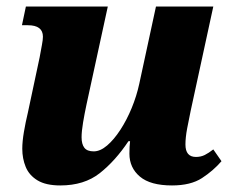

<svg xmlns="http://www.w3.org/2000/svg" viewBox="-20 -556 708 586"><path d="M164 10Q120 10 94.5 -5.5Q69 -21 58.5 -46.5Q48 -72 48 -102Q48 -124 53 -153.5Q58 -183 65 -212L101 -381Q105 -403 108 -419Q111 -435 111 -444Q111 -479 65 -479H47L59 -536H309L244 -237Q238 -209 233.5 -182Q229 -155 229 -137Q229 -116 237.5 -105Q246 -94 266 -94Q286 -94 307 -112Q328 -130 347.5 -160Q367 -190 382 -226.5Q397 -263 405 -300L456 -536H631L562 -218Q556 -190 551 -163Q546 -136 546 -115Q546 -77 578 -77Q593 -77 605 -83Q617 -89 631 -100L656 -64Q631 -35 596.5 -12.5Q562 10 505 10Q439 10 407 -17Q375 -44 375 -87Q375 -99 375.5 -108Q376 -117 377 -125H372Q332 -65 284.5 -27.5Q237 10 164 10Z"/></svg>

Font: Noto Serif ExtraBold
Style: Italic
Weight: 800
Italic angle: -12°
Designer: Monotype Design Team
Foundry: Monotype Imaging Inc.
Version: Version 2.013